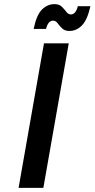

<svg xmlns="http://www.w3.org/2000/svg" viewBox="-20 -910 458 930"><path d="M70 0 193 -700H313L190 0ZM316 -760Q294 -760 281 -772.5Q268 -785 259 -797.5Q250 -810 237 -810Q213 -810 203 -770H143Q157 -838 183.5 -864Q210 -890 244 -890Q267 -890 279.5 -877.5Q292 -865 301.5 -852.5Q311 -840 323 -840Q347 -840 357 -880H418Q403 -813 376.5 -786.5Q350 -760 316 -760Z"/></svg>

Font: Cuprum
Style: Bold Italic
Weight: 700
Italic angle: -10°
Designer: Jovanny Lemonad
Foundry: Jovanny Lemonad
Version: Version 3.000